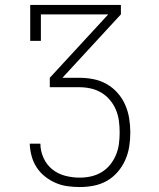

<svg xmlns="http://www.w3.org/2000/svg" viewBox="-20 -755 640 775"><path d="M302 0Q277 0 252 -3.5Q227 -7 204 -17Q181 -27 161 -43Q141 -59 127.5 -80Q114 -101 107.5 -125.5Q101 -150 100 -175H143Q143 -146 155.5 -118Q168 -90 191 -71.5Q214 -53 243 -45.5Q272 -38 302 -38Q325 -38 347.5 -43Q370 -48 390 -60Q410 -72 424.5 -90Q439 -108 448 -129.5Q457 -151 460 -174Q463 -197 463 -220Q463 -220 463 -220Q463 -220 463 -220Q463 -220 463 -220Q463 -220 463 -220Q463 -244 460 -267Q457 -290 448 -311.5Q439 -333 424 -351Q409 -369 389 -381Q369 -393 346 -398Q323 -403 300 -403H181V-441L417 -697H145V-590H102V-735H468V-697L232 -441H300Q329 -441 357 -435.5Q385 -430 410 -416Q435 -402 454.5 -380Q474 -358 485.5 -331.5Q497 -305 501.5 -276.5Q506 -248 506 -220Q506 -191 501.5 -163Q497 -135 485.5 -109Q474 -83 455 -61Q436 -39 411.5 -25Q387 -11 358.5 -5.5Q330 0 302 0Z"/></svg>

Font: Iosevka Slab XLtEx
Style: Regular
Weight: 200
Width: 7
Monospace: yes
Designer: Belleve Invis
Foundry: Belleve Invis
Version: Version 11.1.0; ttfautohint (v1.8.3)